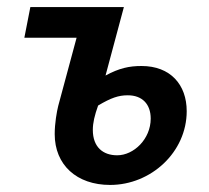

<svg xmlns="http://www.w3.org/2000/svg" viewBox="-20 -512 592 544"><path d="M292 12C408 12 509 -81 509 -197C509 -272 463 -325 381 -325C346 -325 318 -319 279 -298L331 -492H66L49 -405H197L145 -212C141 -196 135 -163 135 -132C135 -45 197 12 292 12ZM312 -72C272 -72 243 -95 243 -144C243 -164 248 -185 258 -213C295 -235 316 -242 342 -242C383 -242 407 -217 407 -176C407 -118 359 -72 312 -72Z"/></svg>

Font: Source Sans Pro Semibold
Style: Italic
Weight: 600
Italic angle: -11°
Designer: Paul D. Hunt
Foundry: Adobe Systems Incorporated
Version: Version 3.006;hotconv 1.0.111;makeotfexe 2.5.65597